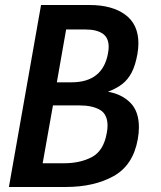

<svg xmlns="http://www.w3.org/2000/svg" viewBox="-20 -745 640 765"><path d="M143.5 -725H337.5Q426.5 -725 479 -686.5Q531.5 -648 531.5 -572Q531.5 -553.5 527.5 -529.5Q519.5 -485 504.8 -456.5Q490 -428 467.2 -410.2Q444.5 -392.5 410 -379.5Q464 -370.5 498.8 -336.2Q533.5 -302 533.5 -237.5Q533.5 -216 529 -190.5Q510.5 -86.5 432.5 -43.2Q354.5 0 242 0H15.5ZM405.5 -215.5Q408.5 -231.5 408.5 -244Q408.5 -290 378 -307.5Q347.5 -325 296.5 -325H191L150 -94.5H234.5Q299.5 -94.5 346.2 -119.2Q393 -144 405.5 -215.5ZM410.5 -533.5Q413 -548.5 413 -558Q413 -595 388.8 -611.2Q364.5 -627.5 321 -627.5H243.5L206.5 -417H264.5Q390 -417 410.5 -533.5Z"/></svg>

Font: JuliaMono SemiBold
Style: Italic
Weight: 600
Italic angle: -9°
Monospace: yes
Designer: cormullion
Foundry: corm
Version: Version 0.056; ttfautohint (v1.8.4)